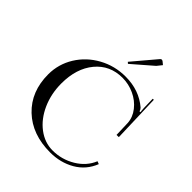

<svg xmlns="http://www.w3.org/2000/svg" viewBox="-224 -944 1085 1085"><g transform="rotate(45 319.0 -401.5)"><path d="M317.9 -657.2 309.1 -665 426.8 -804.2Q430.7 -809.6 437 -809.6Q440.9 -809.6 446.8 -805.2L462.9 -792L439 -762.2ZM41 -296.9Q41 -378.4 83.7 -447.5Q126.5 -516.6 200 -556.9Q273.4 -597.2 359.9 -597.2Q468.3 -597.2 543 -533.2Q550.8 -525.4 554.2 -513.2L561 -515.1Q559.1 -522.9 558.1 -543.9L556.2 -616.7L564.9 -617.2L574.2 -328.1L556.2 -327.6L553.2 -419.9Q550.8 -463.4 521.5 -500.7Q492.2 -538.1 446.8 -559.1Q401.4 -580.1 352.1 -580.1Q252 -580.1 190.9 -506.6Q129.9 -433.1 129.9 -313Q129.9 -230.5 161.1 -160.6Q192.4 -90.8 246.1 -50.3Q299.8 -9.8 362.8 -9.8Q435.5 -9.8 497.8 -47.1Q560.1 -84.5 585.4 -146.5L602.1 -140.1Q573.7 -67.9 508.3 -30Q442.9 7.8 360.8 7.8Q216.8 7.8 128.9 -75.9Q41 -159.7 41 -296.9Z"/></g></svg>

Font: FoglihtenNo07calt
Style: Regular
Weight: 500
Designer: gluk (gluksza@wp.pl)
Foundry: gluk (gluksza@wp.pl)
Version: Version 0.844